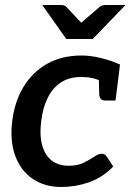

<svg xmlns="http://www.w3.org/2000/svg" viewBox="-20 -741 522 768"><path d="M225 7Q159 7 111 -25.5Q63 -58 41 -117.5Q19 -177 29 -257Q38 -333 73.5 -392.5Q109 -452 168 -485.5Q227 -519 307 -519Q342 -519 383 -509Q424 -499 460 -483L452 -417L392 -412Q373 -423 352.5 -428Q332 -433 304 -433Q257 -433 224 -411.5Q191 -390 171 -350Q151 -310 145 -257Q134 -174 163 -126Q192 -78 255 -78Q290 -78 314.5 -90Q339 -102 356.5 -114Q374 -126 386 -126Q399 -126 406 -116L433 -75Q389 -30 335 -11.5Q281 7 225 7ZM375 -435 452 -417 442 -339H401Q388 -339 383 -345.5Q378 -352 377 -363ZM482 -721 351 -585H245L149 -721H224Q238 -721 246 -713L305 -650L378 -713Q382 -717 389 -719Q396 -721 403 -721Z"/></svg>

Font: Aleo SemiBold
Style: Italic
Weight: 600
Italic angle: -7°
Designer: Alessio Laiso
Foundry: Alessio Laiso
Version: Version 2.001;gftools[0.9.29]